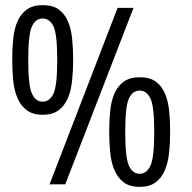

<svg xmlns="http://www.w3.org/2000/svg" viewBox="-20 -718 749 748"><path d="M438.1 -687.3 173.1 0H234.3L500.1 -687.3ZM27.6 -486.9Q27.6 -444.3 31.4 -405.3Q35.3 -366.3 47.8 -336.5Q60.3 -306.7 83.8 -288.8Q107.3 -270.9 146.6 -270.9Q184.4 -270.9 207.8 -288.1Q231.1 -305.3 243.9 -334.4Q256.6 -363.4 260.8 -402.8Q265 -442.1 265 -486.9Q265 -528.7 261.1 -566.9Q257.3 -605.1 244.9 -634.3Q232.6 -663.4 209.2 -680.7Q185.9 -698 146.6 -698Q108.7 -698 85.2 -681.4Q61.7 -664.9 48.9 -636.4Q36 -608 31.8 -569.4Q27.6 -530.9 27.6 -486.9ZM90 -484.6Q90 -585.3 104.6 -615.6Q119.1 -646 146 -646Q173.1 -646 188.1 -615.6Q203 -585.3 203 -485.4Q203 -383.9 188.1 -352.9Q173.1 -321.9 146.3 -321.9Q119.1 -321.9 104.6 -352.9Q90 -383.9 90 -484.6ZM405.4 -206Q405.4 -163.4 409.3 -124.4Q413.1 -85.4 425.6 -55.6Q438.1 -25.9 461.6 -7.9Q485.1 10 524.4 10Q562.3 10 585.6 -7.2Q609 -24.4 621.7 -53.5Q634.4 -82.6 638.6 -121.9Q642.9 -161.3 642.9 -206Q642.9 -247.9 639 -286.1Q635.1 -324.3 622.8 -353.4Q610.4 -382.6 587.1 -399.9Q563.7 -417.1 524.4 -417.1Q486.6 -417.1 463.1 -400.6Q439.6 -384 426.7 -355.6Q413.9 -327.1 409.6 -288.6Q405.4 -250 405.4 -206ZM467.9 -203.7Q467.9 -304.4 482.4 -334.8Q497 -365.1 523.9 -365.1Q551 -365.1 565.9 -334.8Q580.9 -304.4 580.9 -204.6Q580.9 -103 565.9 -72Q551 -41 524.1 -41Q497 -41 482.4 -72Q467.9 -103 467.9 -203.7Z"/></svg>

Font: Secuela Black
Style: Regular
Weight: 900
Designer: Fernando Haro
Foundry: deFharo
Version: Version 1.704